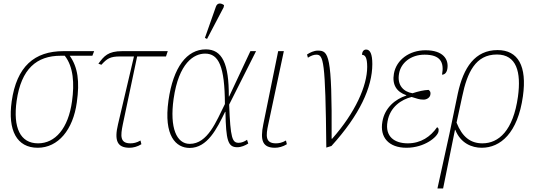

<svg xmlns="http://www.w3.org/2000/svg" viewBox="-20 -825 3023 1085"><path d="M193 10C309 10 393 -92 414 -246C431 -365 420 -445 374 -510H502L512 -536H339C174 -536 74 -449 46 -252C23 -88 75 10 193 10ZM195 -15C94 -15 53 -104 74 -255C100 -436 187 -510 323 -510H346C395 -448 401 -353 387 -253C366 -99 292 -15 195 -15Z M712 10C732 10 757 4 779 -10L774 -31C752 -18 733 -15 717 -15C657 -15 661 -58 674 -122L755 -506H918L928 -536H671C590 -536 568 -508 536 -465L553 -459C585 -494 602 -506 659 -506H737L647 -123C625 -31 642 10 712 10Z M1150 -605 1244 -784 1246 -796C1230 -808 1208 -811 1200 -787L1138 -611ZM1052 11C1152 11 1206 -98 1252 -193H1254C1257 -31 1268 7 1321 7C1343 7 1366 -3 1383 -14L1376 -35C1362 -25 1345 -18 1329 -18C1293 -18 1282 -42 1275 -234L1427 -536H1395L1275 -280H1273C1274 -465 1236 -546 1143 -546C1036 -546 959 -446 932 -257C904 -57 974 11 1052 11ZM1052 -12C978 -12 938 -102 961 -266C990 -470 1076 -522 1139 -522C1216 -522 1250 -450 1251 -237C1202 -139 1154 -12 1052 -12Z M1534 10C1554 10 1579 4 1601 -10L1596 -31C1574 -18 1555 -15 1539 -15C1479 -15 1482 -58 1496 -122L1584 -536H1552L1468 -123C1449 -31 1464 10 1534 10Z M1715 -517 1720 -499C1737 -510 1753 -516 1767 -516C1808 -516 1819 -488 1824 9L1853 0C2012 -175 2084 -331 2084 -463C2084 -519 2072 -545 2049 -545C2035 -545 2026 -533 2026 -515C2043 -515 2055 -501 2055 -447C2055 -340 1988 -189 1857 -41H1854C1857 -518 1837 -539 1776 -539C1754 -539 1731 -528 1715 -517Z M2277 10C2380 10 2453 -52 2458 -82C2461 -98 2456 -103 2450 -106C2413 -53 2359 -15 2284 -15C2211 -15 2154 -52 2170 -139C2184 -221 2249 -263 2306 -277C2337 -268 2349 -262 2374 -262C2392 -262 2410 -274 2412 -290C2415 -304 2410 -311 2402 -317C2375 -316 2345 -309 2311 -298C2261 -306 2223 -343 2235 -409C2245 -469 2301 -516 2379 -516C2468 -516 2491 -474 2478 -403C2491 -403 2504 -412 2508 -436C2517 -490 2484 -541 2385 -541C2293 -541 2220 -487 2206 -409C2195 -346 2221 -306 2276 -287V-285C2214 -265 2154 -216 2141 -138C2125 -50 2176 10 2277 10Z M2567 -296 2520 -70 2452 240H2484L2551 -91H2553C2583 -15 2647 10 2702 10C2808 10 2906 -73 2935 -281C2959 -451 2908 -542 2792 -542C2665 -542 2599 -445 2567 -296ZM2706 -15C2639 -15 2592 -51 2560 -132L2592 -280C2620 -415 2667 -517 2788 -517C2899 -517 2926 -418 2907 -279C2880 -86 2798 -15 2706 -15Z"/></svg>

Font: Noto Serif SemiCondensed Thin
Style: Italic
Weight: 100
Width: 4
Italic angle: -12°
Designer: Monotype Design Team
Foundry: Monotype Imaging Inc.
Version: Version 2.013